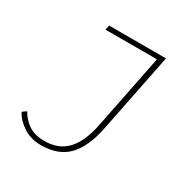

<svg xmlns="http://www.w3.org/2000/svg" viewBox="-155 -792 910 937"><g transform="rotate(30 300.0 -324.0)"><path d="M198 12Q141 12 98.5 -16Q56 -44 36 -82L58 -98Q82 -57 116.5 -35.5Q151 -14 202 -14Q283 -14 329.5 -64Q376 -114 396 -214L480 -634H190L196 -660H516L426 -211Q403 -99 349.5 -43.5Q296 12 198 12Z"/></g></svg>

Font: Source Code Pro ExtraLight
Style: Italic
Weight: 200
Italic angle: -11°
Monospace: yes
Designer: Paul D. Hunt, Teo Tuominen
Foundry: Adobe Systems Incorporated
Version: Version 1.050;PS 1.000;hotconv 16.6.51;makeotf.lib2.5.65220